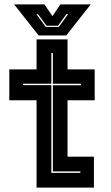

<svg xmlns="http://www.w3.org/2000/svg" viewBox="-20 -857 508 877"><path d="M147 0V-399H22.5V-540H147V-677H288.5V-540H412.5V-399H288.5V-141.5H409V0ZM214.5 -67.5H347V-74H221.5V-467.5H350V-474.5H221.5V-614.5H214.5V-474.5H85.5V-468H214.5ZM156.5 -695 44.5 -837H183L219.5 -783L256 -837H394.5L282.5 -695ZM189 -734H248.5L291 -792H283L245 -739.5H192.5L154 -792H146.5Z"/></svg>

Font: Tourney Thin ExtraBold
Style: Regular
Weight: 800
Version: Version 1.015